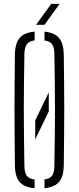

<svg xmlns="http://www.w3.org/2000/svg" viewBox="-20 -968 407 992"><path d="M162 -248V-345.5L232 -490.5V-392.5ZM159 4.5Q105.5 0 81.8 -27.5Q58 -55 57 -112Q56 -196 55.5 -266.5Q55 -337 55 -403Q55 -469 55.5 -538Q56 -607 57 -687Q58 -744.5 81.8 -772.2Q105.5 -800 159 -804.5V-759.5Q129.5 -755.5 118.2 -739.5Q107 -723.5 106 -688Q104.5 -603 103.8 -535.2Q103 -467.5 103 -404Q103 -340.5 103.8 -270.5Q104.5 -200.5 106 -111.5Q107 -75.5 118.2 -60Q129.5 -44.5 159 -40.5ZM210 4.5V-41Q238.5 -45 249.5 -60.8Q260.5 -76.5 261 -111.5Q262.5 -198 263.2 -267Q264 -336 264 -399.2Q264 -462.5 263.2 -531.8Q262.5 -601 261 -688Q260.5 -723 249.5 -739Q238.5 -755 210 -759V-804.5Q262 -799.5 285.2 -771.5Q308.5 -743.5 309.5 -687Q310.5 -607 311.2 -538Q312 -469 312 -403Q312 -337 311.2 -266.5Q310.5 -196 309.5 -112Q308.5 -55.5 285.2 -28.2Q262 -1 210 4.5ZM166.5 -840 244.5 -948H288L210 -840Z"/></svg>

Font: Big Shoulders Stencil Text ExtraLight
Style: Regular
Weight: 250
Version: Version 2.001